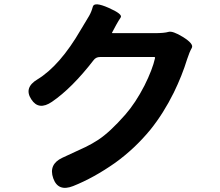

<svg xmlns="http://www.w3.org/2000/svg" viewBox="-20 -830 1040 909"><path d="M326 51Q255 79 232 14Q209 -52 275 -83L385 -134Q416 -149 445 -168Q500 -204 573 -287Q622 -343 664 -425Q702 -501 714 -555Q715 -560 710 -560H453Q434 -560 423 -545Q321 -413 226 -348Q163 -305 128 -360Q92 -415 157 -454Q264 -519 363 -690Q382 -723 402 -755Q413 -774 419.5 -798.5Q426 -823 494 -793Q562 -763 551.5 -747.5Q541 -732 530 -712Q512 -678 510.5 -675.5Q509 -673 514 -673H710Q758 -673 777.5 -679Q797 -685 846 -655Q899 -622 888 -603Q877 -584 866 -550Q842 -472 803 -392Q754 -293 692 -216Q618 -126 525 -59Q424 12 326 51Z"/></svg>

Font: Resource Han Rounded JP
Style: Bold
Weight: 700
Designer: Cyano Hao (round all glyphs); Ryoko NISHIZUKA 西塚涼子 (kana, bopomofo & ideographs); Paul D. Hunt (Latin, Greek & Cyrillic)
Foundry: Cyano Hao
Version: 0.990